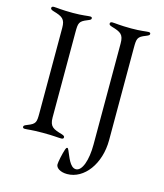

<svg xmlns="http://www.w3.org/2000/svg" viewBox="-133 -833 963 1129"><g transform="rotate(15 348.5 -268.5)"><path d="M73.9 5C94.1 5 111.5 0 182.9 0C250.7 0 273.8 4.3 295.5 4.3C305.8 4.3 310 0.4 310 -6.4C310 -11.7 306.8 -16.3 291.9 -21C239 -36.2 214.8 -45.5 214.8 -101.9V-620C214.8 -677.6 217.3 -688.6 264.9 -707.4C282.7 -714.5 286.6 -717.3 286.6 -724.4C286.6 -730.1 282.7 -733 274.5 -733C258.9 -733 230.8 -726.6 170.1 -726.6C100.9 -726.6 71.4 -732.2 54 -732.2C44.7 -732.2 40.1 -728.3 40.1 -721.6C40.1 -715.9 43.7 -711.3 59.3 -706.7C114.3 -690.7 133.2 -679.7 133.2 -625.7V-106.5C133.2 -51.5 131.4 -39.8 83.1 -21.3C65.3 -14.2 61.4 -11.4 61.4 -4.3C61.4 1.8 65.3 5 73.9 5ZM313.9 157C313.9 177.6 339.8 197.4 382.8 197.4C486.5 197.4 570.3 85.6 570.3 -59.3V-620.4C570.3 -678.3 572.8 -689.3 620.7 -707.7C638.1 -714.8 642 -717.7 642 -724.8C642 -730.5 638.5 -733.7 630 -733.7C614.3 -733.7 586.3 -727.3 525.6 -727.3C456.3 -727.3 427.2 -733 409.4 -733C400.2 -733 396 -728.7 396 -722.3C396 -716.6 399.1 -712 414.8 -707.4C469.8 -691.4 488.6 -680.4 488.6 -626.4V-9.9C488.6 84.5 463.4 156.6 425.4 156.6C388.5 156.6 370 93.8 354.4 60.4C349.4 50.1 348 48.3 344.8 48.3C339.8 48.3 337.4 52.6 334.5 60.7C324.6 89.8 313.9 141.3 313.9 157Z"/></g></svg>

Font: Margiela Serif
Style: Regular
Weight: 400
Designer: Andreas Faust, Stefan Endress
Version: Version 1.002;FEAKit 1.0